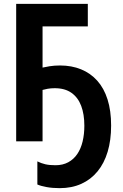

<svg xmlns="http://www.w3.org/2000/svg" viewBox="-20 -734 640 997"><path d="M290 243Q253 243 222.5 237.5Q192 232 174 224V104Q194 114 215.5 119Q237 124 268 124Q306 124 334.5 108.5Q363 93 381.5 65.5Q400 38 409 0.5Q418 -37 418 -81Q418 -141 401.5 -184.5Q385 -228 351 -252Q317 -276 264 -276Q244 -276 227.5 -273Q211 -270 201 -267V0H64V-714H436V-597H201V-383Q213 -386 237.5 -390Q262 -394 292 -394Q352 -394 401 -374Q450 -354 485 -315Q520 -276 538.5 -217.5Q557 -159 557 -82Q557 -6 539 54Q521 114 486.5 156Q452 198 402.5 220.5Q353 243 290 243Z"/></svg>

Font: Noto Sans Mono
Style: Bold
Weight: 700
Designer: Monotype Design Team
Foundry: Monotype Imaging Inc.
Version: Version 2.014